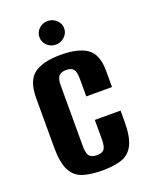

<svg xmlns="http://www.w3.org/2000/svg" viewBox="-128 -722 622 799"><g transform="rotate(-20 183.0 -322.5)"><path d="M187.3 8.3Q135.9 8.3 100.5 -2.8Q65.2 -14 47.2 -48.5Q29.2 -83 29.2 -151.7V-369.7Q29.2 -446.5 68.3 -475.1Q107.5 -503.6 185.7 -503.6Q263.6 -503.6 302.5 -476.4Q341.5 -449.2 341.5 -376.8V-304.5H227.5V-383.3Q227.5 -412.1 218.7 -424.3Q209.9 -436.5 185.7 -436.5Q162.5 -436.5 152.8 -424.3Q143.2 -412.1 143.2 -383.3V-114.5Q143.2 -83.9 152.8 -71.6Q162.5 -59.4 187 -59.4Q209.9 -59.4 218.7 -71.3Q227.5 -83.2 227.5 -114.5V-200.3H341.5V-152.4Q341.5 -83.6 323.7 -49Q305.9 -14.3 271.3 -3Q236.8 8.3 187.3 8.3ZM182.7 -550.1Q160.6 -550.1 144.6 -565.5Q128.6 -580.8 128.6 -602.1Q128.6 -624 144.6 -639.3Q160.6 -654.5 182.7 -654.5Q205.3 -654.5 221.7 -639.3Q238.1 -624 238.1 -602.4Q238.1 -580.8 221.7 -565.5Q205.3 -550.1 182.7 -550.1Z"/></g></svg>

Font: Alumni Sans Thin
Style: Regular
Weight: 100
Designer: Robert E. Leuschke
Foundry: Robert E. Leuschke
Version: Version 1.018